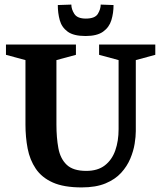

<svg xmlns="http://www.w3.org/2000/svg" viewBox="-20 -808 701 837"><path d="M336 9Q258 9 210 -12.5Q162 -34 136 -72.5Q110 -111 100.5 -160.5Q91 -210 91 -265V-546L6 -569V-614H311V-569L226 -546V-265Q226 -208 234.5 -162Q243 -116 271 -89.5Q299 -63 356 -63Q406 -63 437 -87Q468 -111 482.5 -152Q497 -193 497 -245V-546L412 -569V-614H657V-569L572 -546V-236Q572 -213 567 -181.5Q562 -150 548 -116.5Q534 -83 508 -54.5Q482 -26 440 -8.5Q398 9 336 9ZM353 -651Q301 -651 275 -670Q249 -689 240.5 -720Q232 -751 232 -786L291 -788Q291 -768 304 -747.5Q317 -727 354 -727Q394 -727 406.5 -747.5Q419 -768 419 -788L475 -786Q475 -751 465.5 -720Q456 -689 429.5 -670Q403 -651 353 -651Z"/></svg>

Font: Manuale
Style: Bold
Weight: 700
Version: Version 1.002